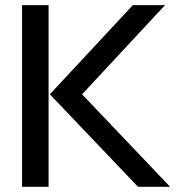

<svg xmlns="http://www.w3.org/2000/svg" viewBox="-20 -719 710 739"><path d="M64.9 0V-699.2H167V0ZM511.2 0 171.9 -356 491.2 -699.2H615.2L295.9 -356L634.8 0Z"/></svg>

Font: Prompt
Style: Regular
Weight: 400
Designer: Katatrad Team
Foundry: CadsonDemak
Version: Version 1.000;PS 001.000;hotconv 1.0.88;makeotf.lib2.5.64775